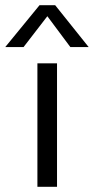

<svg xmlns="http://www.w3.org/2000/svg" viewBox="-71 -714 359 734"><path d="M147 -472V0H72V-472ZM268 -534H198L110 -652L19 -534H-51L80 -694H140Z"/></svg>

Font: Madhuban Light
Style: Regular
Weight: 300
Designer: jaikishan Patel
Foundry: MagicType
Version: Version 1.000